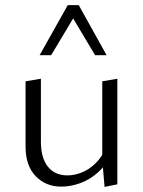

<svg xmlns="http://www.w3.org/2000/svg" viewBox="-20 -726 560 751"><path d="M220 4Q159 4 119.5 -37Q80 -78 80 -152V-408L140 -418V-171Q140 -109 167 -74.5Q194 -40 244 -40Q271 -40 299 -51Q327 -62 352 -85.5Q377 -109 394 -147L416 -124Q395 -80 363 -51.5Q331 -23 293.5 -9.5Q256 4 220 4ZM389 5 380 -100V-408L439 -418V-5ZM352 -510 256 -671 245 -706H288L397 -510ZM135 -510 245 -706H288L277 -672L180 -510Z"/></svg>

Font: Ysabeau Office Light
Style: Regular
Weight: 300
Designer: Christian Thalmann (Catharsis Fonts)
Version: Version 2.001;gftools[0.9.30]; featfreeze: tnum,lnum,ss02